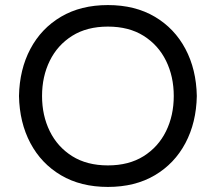

<svg xmlns="http://www.w3.org/2000/svg" viewBox="-20 -728 852 758"><path d="M406 10Q299 10 221 -36Q143 -82 100 -163Q57 -244 55 -349Q57 -454 100 -535Q143 -616 221 -662Q299 -708 406 -708Q513 -708 591 -662Q669 -616 712 -535Q755 -454 757 -349Q755 -244 712 -163Q669 -82 591 -36Q513 10 406 10ZM406 -75Q489 -75 547 -111.5Q605 -148 635.5 -210Q666 -272 666 -349Q666 -426 635.5 -488Q605 -550 547 -586.5Q489 -623 406 -623Q323 -623 265 -586.5Q207 -550 176.5 -488Q146 -426 146 -349Q146 -272 176.5 -210Q207 -148 265 -111.5Q323 -75 406 -75Z"/></svg>

Font: Varela Round
Style: Regular
Weight: 400
Designer: Joe Prince, Avraham Cornfeld
Foundry: Joe Prince, Avraham Cornfeld
Version: Version 3.010; ttfautohint (v1.8.4.7-5d5b)